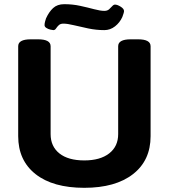

<svg xmlns="http://www.w3.org/2000/svg" viewBox="-20 -890 806 918"><path d="M383 8Q233 8 150 -57.5Q67 -123 67 -239V-669Q67 -702 127 -702H162Q222 -702 222 -669V-249Q222 -190 264 -156.5Q306 -123 383 -123Q459 -123 502 -156.5Q545 -190 545 -249V-669Q545 -702 605 -702H640Q700 -702 700 -669V-239Q700 -123 616 -57.5Q532 8 383 8ZM235 -746Q231 -746 220.5 -748.5Q210 -751 201.5 -756.5Q193 -762 193 -770Q193 -778 195.5 -787Q198 -796 200 -802Q214 -833 234 -851.5Q254 -870 287 -870Q327 -870 363.5 -862Q400 -854 430 -846Q460 -838 479 -838Q493 -838 501.5 -845.5Q510 -853 516.5 -860.5Q523 -868 530 -868Q541 -868 557 -858Q573 -848 573 -837Q573 -833 570.5 -825Q568 -817 565 -809Q553 -782 530 -764Q507 -746 479 -746Q440 -746 402 -754Q364 -762 333 -769.5Q302 -777 283 -777Q269 -777 261 -769.5Q253 -762 248 -754Q243 -746 235 -746Z"/></svg>

Font: Asap Semi Expanded
Style: Bold
Weight: 700
Width: 6
Designer: Pablo Cosgaya
Foundry: Omnibus-Type
Version: Version 3.001; ttfautohint (v1.8.4.7-5d5b)